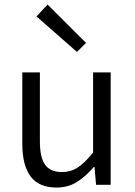

<svg xmlns="http://www.w3.org/2000/svg" viewBox="-20 -821 599 853"><path d="M231.4 12.2Q152.8 12.2 116 -37.1Q79.1 -86.4 79.1 -182.1V-499.5H157.2V-192.4Q157.2 -121.6 180.4 -89.1Q203.6 -56.6 255.4 -56.6Q294.4 -56.6 325.4 -76.9Q356.4 -97.2 393.6 -143.1V-499.5H471.7V0H406.7L399.9 -79.1H396.5Q361.8 -38.1 322.3 -12.9Q282.7 12.2 231.4 12.2ZM321.8 -590.3 142.1 -748 191.4 -800.8 362.3 -630.4Z"/></svg>

Font: Akatab
Style: Regular
Weight: 400
Designer: SIL Global
Foundry: SIL Global
Version: Version 4.100